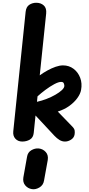

<svg xmlns="http://www.w3.org/2000/svg" viewBox="-20 -1024 642 1389"><path d="M141 0Q110 0 91.2 -20.5Q72.5 -41 76 -74L165.5 -939Q169.5 -974.5 191.8 -989.2Q214 -1004 242.5 -1004Q275.5 -1004 296.8 -984.5Q318 -965 314 -926L267.5 -479Q294.5 -498.5 324.2 -514.8Q354 -531 382.8 -541Q411.5 -551 436 -551Q479 -551 511.8 -526.5Q544.5 -502 560 -461.5Q575.5 -421 566.5 -373Q561.5 -345 539.5 -314.5Q517.5 -284 481.8 -258Q446 -232 398 -217L502.5 -109Q518.5 -93 520.2 -78.8Q522 -64.5 519.5 -50.5Q515.5 -27.5 494.2 -13.8Q473 0 450.5 0Q429 0 410.2 -11.5Q391.5 -23 374 -41.5L237 -188.5L224 -62.5Q220.5 -28.5 196.2 -14.2Q172 0 141 0ZM247.5 -287.5Q282 -295 317 -308.5Q352 -322 381 -338.8Q410 -355.5 427.8 -372.2Q445.5 -389 445.5 -403Q445.5 -411 441.5 -421.2Q437.5 -431.5 422 -431.5Q403 -431.5 372 -414.8Q341 -398 308.5 -373.8Q276 -349.5 251.5 -327ZM210 344Q181.5 339.5 162.5 317Q143.5 294.5 149 259.5L175.5 111Q180.5 78 206.8 62.8Q233 47.5 260.5 50Q291 53.5 311 75.8Q331 98 325.5 133.5L298.5 282.5Q293 316 264.8 332.5Q236.5 349 210 344Z"/></svg>

Font: Edu NSW ACT Cursive
Style: Regular
Weight: 400
Designer: Tina and Corey Anderson, Eben Sorkin, Mirko Velimirovic
Foundry: Sorkin Type Co.
Version: Version 2.000